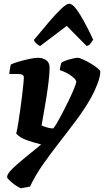

<svg xmlns="http://www.w3.org/2000/svg" viewBox="-20 -810 558 1030"><path d="M91 200Q74 192 57 179.5Q40 167 29 156Q18 145 18 140Q18 123 46 95.5Q74 68 116.5 34Q159 0 201 -35Q161 -45 125 -57.5Q89 -70 67 -93Q72 -113 77.5 -147Q83 -181 88.5 -220.5Q94 -260 98.5 -297Q103 -334 105.5 -360Q108 -386 108 -393Q108 -405 100 -409Q92 -413 78 -413H30Q30 -418 31.5 -429Q33 -440 35 -450.5Q37 -461 38 -464Q52 -471 81 -479.5Q110 -488 138.5 -494Q167 -500 181 -500Q210 -500 228 -487Q246 -474 246 -447Q246 -418 241 -375Q236 -332 228.5 -285.5Q221 -239 214 -199.5Q207 -160 203 -137Q221 -129 237.5 -125Q254 -121 264 -121Q268 -121 281.5 -143.5Q295 -166 313 -200Q331 -234 348.5 -270.5Q366 -307 377.5 -335Q389 -363 389 -372Q389 -383 364 -402Q339 -421 301 -434Q301 -442 304.5 -456.5Q308 -471 310 -474Q318 -480 335.5 -486Q353 -492 371 -496Q389 -500 396 -500Q406 -500 425.5 -491Q445 -482 466.5 -469.5Q488 -457 503 -444.5Q518 -432 518 -426Q518 -400 503 -360.5Q488 -321 468 -285Q435 -227 390.5 -167Q346 -107 299 -47Q252 13 210 73Q168 133 141 191ZM195 -563Q185 -567 174.5 -577Q164 -587 162 -596Q205 -648 242.5 -692Q280 -736 308.5 -763Q337 -790 351 -790Q367 -790 387.5 -763.5Q408 -737 432 -693Q456 -649 480 -597Q473 -588 466 -577.5Q459 -567 445 -563L338 -671Z"/></svg>

Font: Texturina Black
Style: Italic
Weight: 900
Italic angle: -11°
Designer: Guillermo Torres Carreño
Foundry: Omnibus-Type
Version: Version 1.002; ttfautohint (v1.8.3)